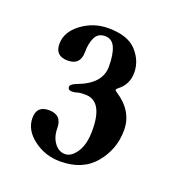

<svg xmlns="http://www.w3.org/2000/svg" viewBox="-79 -778 450 492"><g transform="rotate(20 146.0 -531.5)"><path d="M138.7 -533.2Q123 -533.2 117.2 -531Q111.3 -528.8 104 -528.8Q92.3 -528.8 92.3 -537.6Q92.3 -544.9 108.9 -551.3Q170.9 -574.2 170.9 -621.1Q170.9 -654.8 162.6 -673.1Q154.3 -691.4 135.3 -691.4Q116.2 -691.4 108.4 -675.3Q100.6 -659.2 100.6 -635.7Q100.6 -599.6 66.2 -599.6Q31.7 -599.6 31.7 -632.6Q31.7 -665.5 64 -689.5Q96.2 -713.4 136.2 -713.4Q189.5 -713.4 213.4 -687.3Q237.3 -661.1 237.3 -628.7Q237.3 -596.2 211.9 -577.1Q207.5 -573.7 207.5 -571.3Q207.5 -568.8 212.9 -565.9Q263.2 -533.2 263.2 -481.2Q263.2 -429.2 230.2 -389.6Q197.3 -350.1 136.2 -350.1Q95.2 -350.1 63.5 -374Q31.7 -397.9 31.7 -430.9Q31.7 -463.9 64.9 -463.9Q100.6 -463.9 100.6 -427.7Q100.6 -404.3 112.3 -388.2Q124 -372.1 141.4 -372.1Q158.7 -372.1 172.9 -393.6Q187 -415 187 -453.1Q187 -533.2 138.7 -533.2Z"/></g></svg>

Font: UnifrakturMaguntia17
Style: Book
Weight: 400
Designer: j. 'mach' wust, Gerrit Ansmann, Georg Duffner, based on a font by Peter Wiegel, original typeface by Carl Albert Fahrenw
Version: Version 2017-03-19